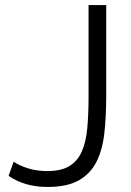

<svg xmlns="http://www.w3.org/2000/svg" viewBox="-20 -730 521 761"><path d="M34 -89Q56 -74 90.5 -63Q125 -52 168 -52Q222 -52 254.5 -71.5Q287 -91 304 -129Q321 -167 326 -222.5Q331 -278 331 -349V-710H401V-349Q401 -268 393.5 -201.5Q386 -135 362 -88Q338 -41 292 -15Q246 11 168 11Q78 11 14 -33Z"/></svg>

Font: Boldmen
Style: Regular
Weight: 400
Designer: Matt McInerney, Pablo Impallari, Rodrigo Fuenzalida
Foundry: LIVING CONCEPT
Version: Version 1.000